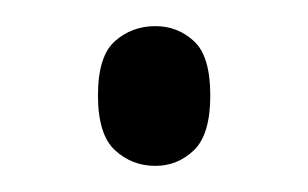

<svg xmlns="http://www.w3.org/2000/svg" viewBox="-20 -430 236 147"><path d="M99 -303Q81 -303 68 -315Q55 -327 55 -357Q55 -387 68 -398.5Q81 -410 99 -410Q116 -410 128.5 -398.5Q141 -387 141 -357Q141 -327 128.5 -315Q116 -303 99 -303Z"/></svg>

Font: Noto Serif Tamil Condensed Light
Style: Regular
Weight: 300
Width: 3
Designer: Indian Type Foundry, Tom Grace, and the Monotype Design Team
Foundry: Monotype Imaging Inc.
Version: Version 2.004; ttfautohint (v1.8.4.7-5d5b)